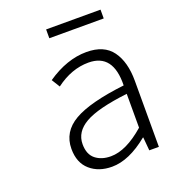

<svg xmlns="http://www.w3.org/2000/svg" viewBox="-134 -812 814 922"><g transform="rotate(-20 273.5 -351.0)"><path d="M281 13Q213 13 169.5 -25Q126 -63 126 -134Q126 -221 206.5 -267.5Q287 -314 466 -335Q470 -496 344 -496Q257 -496 176 -435L150 -477Q252 -547 352 -547Q442 -547 483 -490.5Q524 -434 524 -338V0H475L469 -68H467Q368 13 281 13ZM293 -36Q371 -36 466 -119V-292Q313 -274 248.5 -237Q184 -200 184 -137Q184 -85 214.5 -60.5Q245 -36 293 -36ZM208 -670V-715H486V-670Z"/></g></svg>

Font: NotoSansHansLight
Style: Regular
Weight: 300
Designer: Ryoko NISHIZUKA  (kana & ideographs); Paul D. Hunt (Latin, Greek & Cyrillic); Wenlong ZHANG  (bopomofo); Sandoll Communi
Foundry: Adobe Systems Incorporated
Version: Version 1.00;December 8, 2021;FontCreator 13.0.0.2675 64-bit